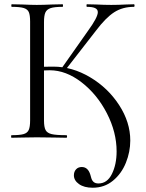

<svg xmlns="http://www.w3.org/2000/svg" viewBox="-20 -645 683 899"><path d="M326 176Q326 159 336 148Q346 137 363 137Q392 137 403 173Q404 177 407.5 189Q411 201 419 207.5Q427 214 441 214Q482 214 504 169.5Q526 125 526 64Q526 -26 480.5 -114.5Q435 -203 362 -259.5Q289 -316 213 -316Q189 -316 163 -313L160 -331Q185 -333 230 -333Q318 -333 401.5 -283.5Q485 -234 537.5 -153.5Q590 -73 590 13Q590 66 569.5 117Q549 168 509 201Q469 234 414 234Q374 234 350 217Q326 200 326 176ZM34 -12Q72 -12 90 -17Q108 -22 114.5 -36.5Q121 -51 121 -81V-544Q121 -574 115 -588Q109 -602 91 -607.5Q73 -613 35 -613Q33 -613 33 -619Q33 -625 35 -625L84 -624Q126 -622 152 -622Q181 -622 225 -624L273 -625Q275 -625 275 -619Q275 -613 273 -613Q235 -613 217 -607Q199 -601 192.5 -586.5Q186 -572 186 -542V-81Q186 -50 193.5 -36Q201 -22 222 -17Q243 -12 291 -12Q294 -12 294 -6Q294 0 291 0Q255 0 234 -1L152 -2L84 -1Q66 0 34 0Q32 0 32 -6Q32 -12 34 -12ZM269 -326 393 -502Q438 -564 438 -588Q438 -601 425.5 -607Q413 -613 387 -613Q385 -613 385 -619Q385 -625 387 -625L430 -624Q468 -622 501 -622Q535 -622 571 -624L607 -625Q610 -625 610 -619Q610 -613 607 -613Q554 -613 514.5 -587.5Q475 -562 429 -501L286 -317Z"/></svg>

Font: Cormorant SC
Style: Regular
Weight: 400
Designer: Christian Thalmann (Catharsis Fonts)
Foundry: Catharsis Fonts
Version: Version 4.000